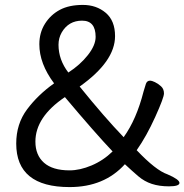

<svg xmlns="http://www.w3.org/2000/svg" viewBox="-20 -738 750 781"><path d="M263 -45Q305 -45 352.5 -65Q400 -85 438 -122Q366 -198 244 -343Q124 -262 124 -162Q124 -107 159 -76Q194 -45 263 -45ZM258 -443Q306 -474 337.5 -514Q369 -554 369 -588Q369 -654 314 -654Q259 -654 231 -606Q218 -583 218 -556Q218 -495 258 -443ZM263 23Q46 23 46 -154Q46 -234 90 -293Q134 -352 200 -399Q140 -479 140 -558Q140 -605 163 -641.5Q186 -678 223.5 -698Q261 -718 317 -718Q372 -718 410 -686Q448 -654 448 -591Q448 -488 304 -386Q405 -261 483 -180Q535 -252 564 -366Q569 -384 573.5 -397Q578 -410 591 -410Q597 -410 610 -404Q623 -398 635 -387Q647 -376 647 -358Q647 -341 611.5 -262.5Q576 -184 536 -127Q614 -45 661 -29Q710 -8 710 6Q710 20 667 20Q628 20 597.5 10Q567 0 542 -21.5Q517 -43 488 -70Q404 23 263 23Z"/></svg>

Font: LXGW WenKai Lite
Style: Bold
Weight: 700
Designer: LXGW / Fontworks Inc.
Foundry: LXGW / Fontworks Inc.
Version: Version 1.330;April 28, 2024